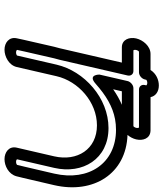

<svg xmlns="http://www.w3.org/2000/svg" viewBox="42 -724 708 831"><g transform="rotate(90 395.5 -309.0)"><path d="M207.6 -25C200.7 -25 197.1 -28 196.4 -29.1C197.6 -35.3 202.6 -58.9 232.9 -190C234.6 -197.2 236.5 -204.3 238.7 -211.4C238.9 -212 239.1 -212.8 239.2 -213.3C262.2 -313 289.4 -430.9 307.2 -507.9C310.3 -521.5 301.6 -532.9 288 -532.9H198.1C197.1 -534 195.3 -538.3 196.8 -545C198.4 -551.7 202.5 -556.1 203.7 -557C210.7 -557 247.1 -557 293.6 -557C307.8 -557.1 321.5 -569.6 324.3 -582C325.2 -585.6 325.8 -588.3 326 -588.9C327.4 -590.2 332.3 -593 339 -593C346.4 -593 349.6 -589.5 350 -588.7L348.5 -582.1C345.4 -568.5 354.1 -557.1 367.7 -557.1C445.5 -557.1 523.6 -557 532.6 -557C533.5 -555.9 535.4 -551.6 533.8 -544.9C532.1 -537.5 527.7 -533.5 526.8 -532.9H362.1C347 -532.9 333.8 -518.6 331.4 -507.9L303.3 -386.1C303.3 -386.1 302.3 -333.4 343 -369.4C393.6 -414.2 441.1 -443.1 496.5 -453.5C510.9 -456.2 526.1 -457.6 542.2 -457.6C687.2 -457.6 766.4 -339.5 731.9 -190C701.4 -58 695.5 -34.7 694 -29.1C692.5 -27.7 687.7 -25 681 -25C674.1 -25 670.5 -28.1 669.9 -29C671.8 -37.3 683.5 -88.1 707.1 -190C735.6 -313.5 668.9 -425.1 534.7 -425.1C404.9 -425.1 288.1 -320.4 260.3 -200.2L220.8 -29C219.4 -27.8 214.4 -25 207.6 -25ZM434 -482.9C410.3 -472.7 390.1 -461.2 366.9 -445.2L375.6 -482.9ZM564.4 -507.4C573.7 -518.2 580.7 -531.5 583.8 -544.9C590.5 -573.7 580.6 -605.7 546 -607C543.4 -607 478.3 -607.1 400.9 -607.1C396.5 -629.6 376.3 -643 350.5 -643C325.8 -643 299.2 -631.6 283.4 -607C243.1 -607 214.1 -607 214.1 -607C180 -607 153.6 -574.2 146.8 -544.9C140.1 -515.9 151.1 -482.9 185.5 -482.9H251.4C234 -407.5 210 -303.5 189.4 -214.3C187.6 -208.2 184.7 -197.8 182.9 -190C150.2 -48.1 146.7 -31 146 -26.9C139.7 5.6 165.7 25 195.7 25C225 25 262.6 6.4 270.6 -28L310.3 -200.2C332.2 -294.9 422.4 -375.1 523.1 -375.1C626.7 -375.1 680 -289.5 657.1 -190C631.3 -78.5 619.6 -28 619.6 -28C611.7 6.4 640.3 25 669.4 25C698.2 25 734.2 7.6 743.5 -26.9C744.6 -30.7 748.9 -47.2 781.9 -190C821.1 -359.8 732.7 -501.5 564.4 -507.4Z"/></g></svg>

Font: Hi.
Style: Regular
Weight: 400
Designer: Mew Too, Robert Jablonski
Foundry: Cannot Into Space Fonts
Version: Version 1.996